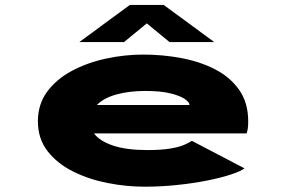

<svg xmlns="http://www.w3.org/2000/svg" viewBox="-20 -728 1140 760"><path d="M552 11Q480 11 406 -3.5Q332 -18 269.2 -49.2Q206.5 -80.5 168.2 -129.8Q130 -179 130 -248Q130 -315.5 166.8 -365.2Q203.5 -415 264.5 -447.5Q325.5 -480 399.2 -496Q473 -512 547 -512Q623.5 -512 697.2 -498.2Q771 -484.5 831 -453.8Q891 -423 926.8 -372.2Q962.5 -321.5 962.5 -247.5Q962.5 -228.5 960.5 -217.2Q958.5 -206 956 -200H352Q374.5 -169.5 427.5 -151.8Q480.5 -134 562.5 -134Q618 -134 652.8 -139.8Q687.5 -145.5 707.5 -154Q727.5 -162.5 739.5 -170.5L948 -61.5Q931.5 -49.5 892.5 -36.8Q853.5 -24 799.2 -13.2Q745 -2.5 681.5 4.2Q618 11 552 11ZM554.5 -368Q492 -368 441.5 -354.2Q391 -340.5 363.5 -312.5H730V-313.5Q730 -323 712 -335.8Q694 -348.5 655.5 -358.2Q617 -368 554.5 -368ZM294 -561.5 494 -708.5H628L828 -561.5H651L561 -635.5L471 -561.5Z"/></svg>

Font: Trispace Expanded ExtraBold
Style: Regular
Weight: 800
Width: 7
Designer: Tyler Finck
Foundry: Etcetera Type Company
Version: Version 1.210; ttfautohint (v1.8.3)